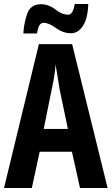

<svg xmlns="http://www.w3.org/2000/svg" viewBox="-20 -933 554 953"><path d="M351 -913Q342 -860 319 -860Q288 -860 255 -886Q222 -912 183 -912Q131 -912 114.5 -863Q98 -814 96 -767H164Q170 -820 197 -820Q221 -820 257.5 -794Q294 -768 332 -768Q368 -768 392 -805Q416 -842 418 -913ZM197 -293 237 -491Q252 -558 256 -613Q264 -559 276 -489L317 -293ZM514 0 338 -714H173L0 0H138L177 -180H337L377 0Z"/></svg>

Font: Noto Sans UI Condensed
Style: Bold
Weight: 700
Width: 3
Designer: Monotype Design Team
Foundry: Monotype Imaging Inc.
Version: 1.001